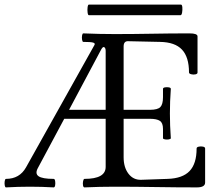

<svg xmlns="http://www.w3.org/2000/svg" viewBox="-21 -811 951 834"><path d="M5 3Q1 3 -0.5 -6Q-2 -15 -0.5 -24.5Q1 -34 5 -34Q64 -34 92 -84L389 -615Q394 -623 383.5 -626Q373 -629 341 -629Q337 -629 335.5 -638.5Q334 -648 335.5 -657Q337 -666 341 -666Q410 -663 477 -663Q558 -663 639 -664.5Q720 -666 802 -666Q837 -666 837 -653V-496Q837 -490 828 -488Q819 -486 809.5 -488.5Q800 -491 800 -496Q800 -563 769.5 -595.5Q739 -628 674 -629L536 -632Q516 -633 516 -609V-334H630Q664 -334 675.5 -346Q687 -358 687 -389V-425Q687 -430 695.5 -431.5Q704 -433 712.5 -431.5Q721 -430 721 -425Q719 -398 718 -371.5Q717 -345 717 -318Q717 -292 718 -265Q719 -238 721 -211Q721 -207 712.5 -205.5Q704 -204 695.5 -205.5Q687 -207 687 -211V-251Q687 -277 673.5 -286Q660 -295 630 -295H516V-128Q516 -84 537 -56.5Q558 -29 592 -30L707 -34Q772 -36 802.5 -68Q833 -100 833 -166Q833 -172 842.5 -174Q852 -176 861 -174Q870 -172 870 -166V-18Q870 3 834 3Q745 3 655.5 1.5Q566 0 477 0Q412 0 346 3Q341 3 339.5 -6Q338 -15 340 -24.5Q342 -34 346 -34Q438 -34 438 -86V-295H258L144 -82Q130 -57 146.5 -45.5Q163 -34 212 -34Q217 -34 218.5 -24.5Q220 -15 218.5 -6Q217 3 212 3Q161 0 109 0Q58 0 5 3ZM279 -334H438V-590Q438 -602 432 -606Q426 -610 418 -595ZM365 -745Q361 -745 359.5 -756.5Q358 -768 359.5 -779.5Q361 -791 365 -791H765Q770 -791 771 -779.5Q772 -768 770 -756.5Q768 -745 763 -745Z"/></svg>

Font: Junicode
Style: Regular
Weight: 400
Designer: Peter S. Baker
Version: Version 2.100; ttfautohint (v1.8.4)